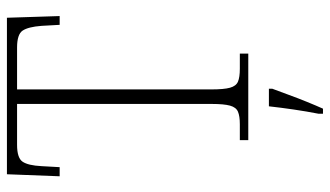

<svg xmlns="http://www.w3.org/2000/svg" viewBox="-224 -530 975 568"><g transform="rotate(-90 264.0 -246.5)"><path d="M133 0V-25H180Q204 -25 217 -30.5Q230 -36 235 -54Q240 -72 240 -108V-684H119Q80 -684 69 -667.5Q58 -651 56 -612L53 -558H26L32 -714H495L500 -558H474L471 -612Q468 -651 457 -667.5Q446 -684 407 -684H283V-109Q283 -72 288 -54Q293 -36 306 -30.5Q319 -25 344 -25H389V0ZM211 208Q218 172 223.5 134.5Q229 97 233 61H285V71Q277 92 267 119.5Q257 147 246 174Q235 201 226 221H211Z"/></g></svg>

Font: Noto Serif SemiCondensed ExtraLight
Style: Regular
Weight: 200
Width: 4
Designer: Monotype Design Team
Foundry: Monotype Imaging Inc.
Version: Version 2.014